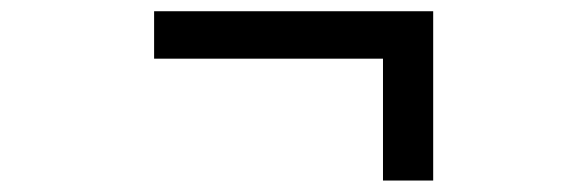

<svg xmlns="http://www.w3.org/2000/svg" viewBox="-20 -433 1040 340"><path d="M658.2 -113.3V-329.1H252.9V-413.1H747.1V-113.3Z"/></svg>

Font: Gen Shin Gothic Monospace Medium
Style: Regular
Weight: 500
Designer: [Source Han Sans]
Ryoko NISHIZUKA  (kana & ideographs); Paul D. Hunt (Latin, Greek & Cyrillic); Wenlong ZHANG  (bopomofo
Version: Version 1.002.20150607